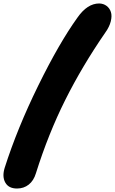

<svg xmlns="http://www.w3.org/2000/svg" viewBox="-64 -834 663 1107"><path d="M34.2 252.9Q-14.2 252.9 -33.4 218.8Q-52.7 184.6 -37.1 133.8Q35.2 -93.3 156.2 -339.8Q277.3 -586.4 382.8 -732.9Q439.5 -814 507.8 -814Q532.7 -813.5 550.5 -800Q568.4 -786.6 575.4 -764.6Q582.5 -742.7 574.7 -710.9Q566.9 -679.2 543 -646Q409.7 -452.6 312.3 -257.8Q214.8 -63 143.1 165Q130.4 207.5 101.8 230.2Q73.2 252.9 34.2 252.9Z"/></svg>

Font: Shantell Sans Normal
Style: Italic
Weight: 800
Italic angle: -11.31°
Designer: Stephen Nixon, Anya Danilova, Shantell Martin
Foundry: Arrow Type
Version: Version 1.006;[559af2be0]